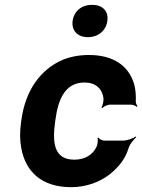

<svg xmlns="http://www.w3.org/2000/svg" viewBox="-20 -766 590 796"><path d="M208 -257 210 -271C221 -353 249 -424 331 -424C376 -424 404 -398 409 -359C410 -349 406 -326 400 -320L404 -318C409 -324 425 -332 435 -332H524C532 -332 543 -327 547 -323L550 -326C547 -330 542 -339 543 -347C544 -372 542 -396 536 -418C514 -491 453 -538 349 -538C308 -538 272 -531 240 -518C149 -479 86 -393 69 -271L67 -257C62 -220 62 -185 68 -153C85 -57 150 10 275 10C340 10 397 -13 437 -45C468 -70 500 -106 513 -152C518 -168 535 -189 545 -197L543 -200C532 -192 506 -183 489 -183H413C404 -183 390 -190 388 -196L384 -194C387 -188 385 -168 381 -159C365 -124 332 -104 288 -104C204 -104 197 -174 208 -257ZM344 -612C387 -612 419 -638 425 -679C431 -720 405 -746 362 -746C319 -746 287 -721 281 -679C276 -639 302 -612 344 -612Z"/></svg>

Font: Asimov
Style: EdgeIt
Weight: 500
Designer: Google
Version: Version 2.000980: 2014